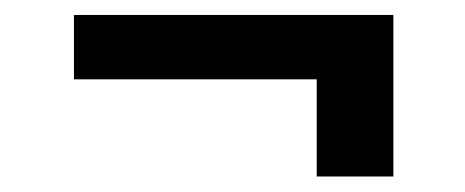

<svg xmlns="http://www.w3.org/2000/svg" viewBox="-20 -413 606 250"><path d="M76.3 -393.5V-309.7H392.4V-183.2H492.2V-393.5Z"/></svg>

Font: RA Gorm Semi Bold
Style: Regular
Weight: 600
Designer: Rasmus Andersson
Foundry: rsms
Version: Version 3.000;hotconv 1.0.109;makeotfexe 2.5.65596